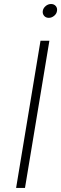

<svg xmlns="http://www.w3.org/2000/svg" viewBox="-20 -929 302 949"><path d="M224.1 -727.5 103.5 0H59.6L180.2 -727.5ZM221.2 -840.8Q206.5 -840.8 198 -850.8Q189.5 -860.8 191.4 -875Q193.8 -889.2 205.8 -899.2Q217.8 -909.2 232.4 -909.2Q247.1 -909.2 255.6 -899.2Q264.2 -889.2 261.7 -875Q259.8 -860.8 247.6 -850.8Q235.4 -840.8 221.2 -840.8Z"/></svg>

Font: Inter Extra Light
Style: Italic
Weight: 200
Italic angle: -9.39999°
Designer: Rasmus Andersson
Foundry: rsms
Version: Version 4.000;git-3c8e0fc